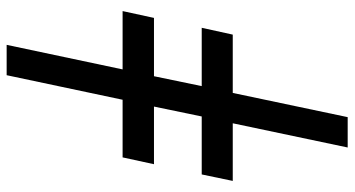

<svg xmlns="http://www.w3.org/2000/svg" viewBox="-258 -542 1040 563"><g transform="rotate(-90 261.5 -260.0)"><path d="M111 240H200L271 -97H442L462 -188H291L320 -328H491L511 -420H340L412 -760H323L251 -420H82L62 -328H231L202 -188H32L13 -97H182Z"/></g></svg>

Font: Noto Serif SemiCondensed Extra
Style: Italic
Weight: 800
Width: 4
Italic angle: -12°
Designer: Monotype Design Team
Foundry: Monotype Imaging Inc.
Version: Version 1.901